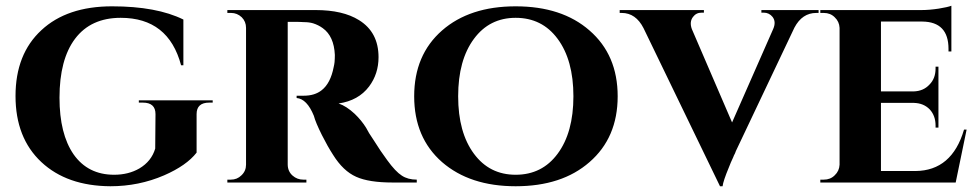

<svg xmlns="http://www.w3.org/2000/svg" viewBox="-20 -635 3403 668"><path d="M664 -104Q629 -59 551 -25Q463 13 364 13Q213 12 124 -71Q34 -155 34 -301Q34 -447 124 -530Q213 -613 370 -613Q525 -613 618 -567V-408H610Q566 -573 400 -573Q296 -573 241 -500Q187 -428 187 -295Q187 -169 236 -98Q286 -27 377 -27Q427 -27 465 -49Q507 -74 520 -118L521 -238Q521 -278 477 -278H463V-286H720V-278H708Q664 -278 664 -238Z M1078 -600Q1173 -600 1229 -565Q1297 -523 1297 -436Q1297 -378 1264 -334Q1227 -285 1158 -275Q1185 -266 1214 -239Q1238 -216 1254 -190Q1258 -182 1264 -172Q1272 -159 1281 -146Q1304 -109 1327 -78Q1356 -38 1378 -24Q1399 -10 1430 -10V0H1346Q1263 0 1219 -20Q1174 -40 1139 -96Q1119 -127 1100 -165Q1078 -209 1072 -232Q1048 -291 1012 -294V-302H1037Q1075 -302 1099 -321Q1130 -345 1141 -402Q1143 -410 1144 -419Q1145 -431 1145 -444Q1142 -509 1103 -537Q1088 -548 1069 -554Q1055 -558 1038 -558Q1023 -559 1004 -559H981V-63Q981 -39 998 -24Q1014 -10 1035 -10H1046V0H771V-10H783Q805 -10 820 -25Q836 -40 836 -62V-538Q836 -560 821 -575Q805 -590 784 -590H771V-600Z M2031 -529Q2129 -444 2129 -300Q2129 -156 2031 -71Q1935 13 1774 13Q1615 13 1518 -71Q1421 -156 1421 -300Q1421 -444 1518 -529Q1614 -613 1774 -613Q1935 -613 2031 -529ZM1920 -100Q1975 -174 1975 -300Q1975 -426 1920 -500Q1866 -573 1774 -573Q1683 -573 1629 -500Q1574 -426 1574 -300Q1574 -174 1629 -100Q1683 -27 1774 -27Q1866 -27 1920 -100Z M2828 -600V-590H2820Q2771 -590 2744 -539L2540 -109L2539 -106L2537 -101Q2533 -94 2531 -88Q2522 -69 2516 -53Q2496 -5 2494 13H2485L2219 -537Q2192 -590 2143 -590H2136V-600H2429V-591H2421Q2402 -591 2391 -576Q2378 -559 2387 -534L2527 -209L2670 -534Q2681 -559 2668 -576Q2656 -591 2637 -591H2629V-600Z M3305 0H2834V-10H2846Q2869 -10 2884 -25Q2900 -40 2901 -62V-538Q2900 -560 2884 -575Q2869 -590 2846 -590H2834V-600H3186Q3213 -600 3246 -605Q3277 -610 3290 -615V-456H3280V-465Q3280 -559 3189 -560H3045V-317H3159Q3193 -318 3214 -341Q3235 -362 3235 -397V-403H3245V-191H3235V-198Q3235 -232 3215 -254Q3194 -276 3160 -277H3045V-40H3165Q3292 -41 3334 -184H3343Z"/></svg>

Font: Cinzel Bold(RUS BY LYAJKA)
Style: Regular
Weight: 700
Designer: Natanael Gama
Version: Version 1.001;PS 001.001;hotconv 1.0.56;makeotf.lib2.0.21325